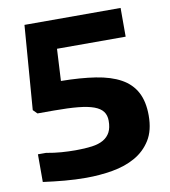

<svg xmlns="http://www.w3.org/2000/svg" viewBox="-84 -812 792 895"><g transform="rotate(-10 312.5 -364.0)"><path d="M252 12Q202 12 151 7.5Q100 3 49 -4V-135H87Q125 -128 159 -125.5Q193 -123 226 -123Q270 -123 303 -127.5Q336 -132 357.5 -144.5Q379 -157 390 -178Q401 -199 401 -232Q401 -258 388 -275.5Q375 -293 346.5 -303.5Q318 -314 272 -318.5Q226 -323 159 -323H80L61 -342L92 -740H547V-604H222L214 -453Q307 -452 377.5 -441Q448 -430 495 -404Q542 -378 565.5 -334Q589 -290 589 -224Q589 -153 560.5 -107.5Q532 -62 485 -35.5Q438 -9 377 1.5Q316 12 252 12Z"/></g></svg>

Font: Encode Sans Wide
Style: Bold
Weight: 700
Designer: Pablo Impallari, Andres Torresi
Foundry: Pablo Impallari, Andres Torresi
Version: Version 1.000; ttfautohint (v1.00) -l 8 -r 50 -G 200 -x 14 -